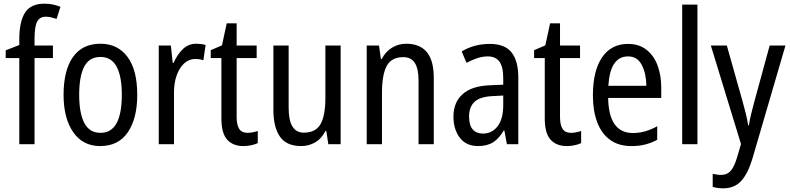

<svg xmlns="http://www.w3.org/2000/svg" viewBox="-20 -785 4298 1045"><path d="M268 -469H168V0H85V-469H11V-511L85 -540V-571Q85 -667 116 -716Q147 -765 222 -765Q247 -765 268 -760.5Q289 -756 309 -748L288 -682Q273 -687 258.5 -690.5Q244 -694 229 -694Q196 -694 182 -667Q168 -640 168 -573V-537H268Z M727 -269Q727 -141 676 -65.5Q625 10 525 10Q431 10 378.5 -65.5Q326 -141 326 -269Q326 -402 377 -474.5Q428 -547 527 -547Q620 -547 673.5 -476Q727 -405 727 -269ZM411 -269Q411 -169 439 -115.5Q467 -62 527 -62Q586 -62 614.5 -114.5Q643 -167 643 -269Q643 -370 614.5 -422.5Q586 -475 527 -475Q466 -475 438.5 -422.5Q411 -370 411 -269Z M1048 -547Q1060 -547 1073 -545.5Q1086 -544 1099 -540L1087 -457Q1067 -464 1042 -464Q1009 -464 983 -440.5Q957 -417 942 -376Q927 -335 927 -282V0H844V-537H910L920 -443H925Q945 -489 975.5 -518Q1006 -547 1048 -547Z M1327 -62Q1341 -62 1356 -65Q1371 -68 1383 -72V-6Q1368 1 1347.5 5.5Q1327 10 1304 10Q1248 10 1216.5 -25Q1185 -60 1185 -140V-469H1127V-512L1188 -538L1214 -658H1268V-537H1377V-469H1268V-148Q1268 -105 1282 -83.5Q1296 -62 1327 -62Z M1834 -537V0H1767L1756 -72H1751Q1731 -31 1696 -10.5Q1661 10 1619 10Q1539 10 1503.5 -41.5Q1468 -93 1468 -186V-537H1551V-199Q1551 -63 1633 -63Q1699 -63 1725 -110Q1751 -157 1751 -253V-537Z M2191 -547Q2265 -547 2303 -501.5Q2341 -456 2341 -360V0H2258V-347Q2258 -410 2238 -442Q2218 -474 2175 -474Q2111 -474 2085 -426.5Q2059 -379 2059 -279V0H1976V-537H2043L2053 -464H2058Q2078 -504 2113.5 -525.5Q2149 -547 2191 -547Z M2646 -546Q2728 -546 2764.5 -499.5Q2801 -453 2801 -363V0H2739L2725 -75H2722Q2697 -32 2664.5 -11Q2632 10 2582 10Q2517 10 2482.5 -35.5Q2448 -81 2448 -150Q2448 -229 2499 -273.5Q2550 -318 2649 -321L2719 -324V-359Q2719 -422 2698 -450Q2677 -478 2635 -478Q2607 -478 2578 -468.5Q2549 -459 2519 -443L2493 -505Q2525 -525 2564 -535.5Q2603 -546 2646 -546ZM2662 -262Q2593 -259 2563 -231Q2533 -203 2533 -151Q2533 -103 2553 -80.5Q2573 -58 2608 -58Q2658 -58 2688.5 -98Q2719 -138 2719 -213V-265Z M3087 -62Q3101 -62 3116 -65Q3131 -68 3143 -72V-6Q3128 1 3107.5 5.5Q3087 10 3064 10Q3008 10 2976.5 -25Q2945 -60 2945 -140V-469H2887V-512L2948 -538L2974 -658H3028V-537H3137V-469H3028V-148Q3028 -105 3042 -83.5Q3056 -62 3087 -62Z M3398 -546Q3457 -546 3497.5 -515Q3538 -484 3558.5 -430Q3579 -376 3579 -308V-252H3290Q3293 -61 3425 -61Q3492 -61 3557 -98V-24Q3525 -7 3491.5 1.5Q3458 10 3417 10Q3346 10 3299.5 -24.5Q3253 -59 3230 -121Q3207 -183 3207 -265Q3207 -400 3257 -473Q3307 -546 3398 -546ZM3398 -478Q3301 -478 3291 -318H3498Q3497 -385 3473 -431.5Q3449 -478 3398 -478Z M3776 0H3693V-760H3776Z M3849 -537H3936L4022 -232Q4031 -200 4039 -167.5Q4047 -135 4052 -103H4056Q4060 -130 4068 -163.5Q4076 -197 4086 -233L4169 -537H4255L4075 79Q4051 159 4014.5 199.5Q3978 240 3916 240Q3900 240 3886 238Q3872 236 3859 232V161Q3869 163 3881 165Q3893 167 3904 167Q3938 167 3958 143.5Q3978 120 3993 67L4013 -1Z"/></svg>

Font: Noto Sans Myanmar Condensed
Style: Regular
Weight: 400
Width: 3
Designer: Monotype Design Team
Foundry: Monotype Imaging Inc.
Version: Version 2.107; ttfautohint (v1.8.4.7-5d5b)